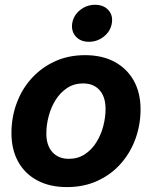

<svg xmlns="http://www.w3.org/2000/svg" viewBox="-20 -761 627 793"><path d="M256.3 11.7Q185.5 11.7 134 -15.9Q82.5 -43.5 54.9 -93.5Q27.3 -143.6 27.3 -210.9Q27.3 -276.4 48.8 -334.7Q70.3 -393.1 110.6 -437.5Q150.9 -481.9 206.8 -507.6Q262.7 -533.2 331.1 -533.2Q402.3 -533.2 453.6 -505.4Q504.9 -477.5 532.7 -427.5Q560.5 -377.4 560.5 -309.6Q560.5 -246.1 539.6 -188Q518.6 -129.9 478.8 -85Q439 -40 382.8 -14.2Q326.7 11.7 256.3 11.7ZM264.2 -105Q301.8 -105 330.3 -123.8Q358.9 -142.6 377.9 -173.1Q397 -203.6 406.5 -240Q416 -276.4 416 -311.5Q416 -344.7 404.8 -368.2Q393.6 -391.6 372.8 -404.1Q352.1 -416.5 323.7 -416.5Q286.1 -416.5 257.8 -397.9Q229.5 -379.4 210.2 -348.9Q190.9 -318.4 181.2 -281.7Q171.4 -245.1 171.4 -209.5Q171.4 -160.2 196.5 -132.6Q221.7 -105 264.2 -105ZM347.2 -588.4Q312.5 -588.4 293 -610.4Q273.4 -632.3 278.3 -665Q283.7 -697.8 310.8 -719.5Q337.9 -741.2 372.6 -741.2Q407.7 -741.2 427.5 -719.5Q447.3 -697.8 441.9 -665Q436.5 -632.3 409.4 -610.4Q382.3 -588.4 347.2 -588.4Z"/></svg>

Font: Inter 28pt
Style: Bold Italic
Weight: 700
Italic angle: -9.3988°
Designer: Rasmus Andersson
Foundry: rsms
Version: Version 4.001;git-66647c0bb